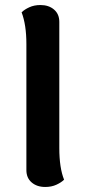

<svg xmlns="http://www.w3.org/2000/svg" viewBox="-20 -730 341 764"><path d="M85 -53V-555Q85 -631 66 -681Q77 -692 96.5 -701Q116 -710 141 -710Q174 -710 195 -692Q216 -674 216 -643V-141Q216 -62 235 -15Q224 -4 204.5 5Q185 14 160 14Q127 14 106 -4Q85 -22 85 -53Z"/></svg>

Font: Arima Madurai Black
Style: Regular
Weight: 900
Designer: Joana Correia and Natanael Gama
Foundry: NDISCOVER
Version: Version 1.020